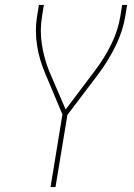

<svg xmlns="http://www.w3.org/2000/svg" viewBox="-20 -755 540 775"><path d="M184 0 232 -293 161 -462Q150 -488 142 -515.5Q134 -543 129.5 -572Q125 -601 125 -631Q125 -661 130 -691L137 -735H157L150 -691Q140 -632 149 -575.5Q158 -519 178 -469L245 -313L364 -471Q402 -521 429.5 -577Q457 -633 466 -691L473 -735H493L486 -691Q476 -630 447.5 -571.5Q419 -513 380 -460L252 -291L204 0Z"/></svg>

Font: Iosevka Curly Thin
Style: Italic
Weight: 100
Italic angle: -9°
Monospace: yes
Designer: Belleve Invis
Foundry: Belleve Invis
Version: Version 22.1.2; ttfautohint (v1.8.4)